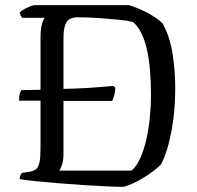

<svg xmlns="http://www.w3.org/2000/svg" viewBox="-20 -724 764 744"><path d="M204 -333 132 -334H54Q54 -353 57 -362.5Q60 -372 63 -375L132 -376L204 -379Q271 -380 323.5 -383.5Q376 -387 419 -391L427 -384Q426 -366 422 -352.5Q418 -339 415 -333ZM459 0Q432 0 391 -2Q350 -4 302 -7Q254 -10 206 -14Q158 -18 118.5 -22Q79 -26 56 -30Q56 -38 59 -44.5Q62 -51 65 -54L91 -58Q109 -60 119 -68Q129 -76 133 -95Q137 -114 137 -148V-578Q137 -603 140 -619Q143 -635 147 -644Q151 -653 153 -655H66Q63 -658 60 -664.5Q57 -671 56 -675Q61 -681 72.5 -687.5Q84 -694 96 -699Q108 -704 114 -704H479Q494 -700 512.5 -692.5Q531 -685 550 -675Q569 -665 585 -654Q601 -643 611 -632Q639 -580 649 -514Q659 -448 659 -383Q659 -321 652 -265Q645 -209 632.5 -163Q620 -117 604 -87Q591 -74 572.5 -60Q554 -46 534 -34Q514 -22 494.5 -13Q475 -4 459 0ZM210 -63H490Q509 -79 523 -110Q537 -141 546.5 -181.5Q556 -222 560.5 -267.5Q565 -313 565 -357Q565 -405 561.5 -448.5Q558 -492 550 -529Q542 -566 528.5 -594Q515 -622 495 -639Q476 -644 441 -647.5Q406 -651 364 -654Q322 -657 282 -657Q248 -657 237 -637Q226 -617 226 -580V-127Q226 -104 220.5 -87Q215 -70 210 -63Z"/></svg>

Font: Texturina Medium 12pt Light
Style: Regular
Weight: 300
Version: Version 1.002